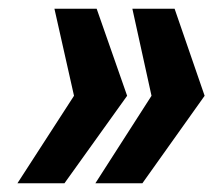

<svg xmlns="http://www.w3.org/2000/svg" viewBox="-20 -530 502 441"><path d="M20 -109 150 -310 105 -510H202L272 -310L128 -109ZM199 -109 328 -310 284 -510H381L450 -310L307 -109Z"/></svg>

Font: Saira Semi Condensed
Style: Bold Italic
Weight: 700
Width: 4
Italic angle: -12°
Designer: Hector Gatti with collaboration of the Omnibus-Type team
Foundry: Omnibus-Type
Version: Version 1.001; ttfautohint (v1.8)